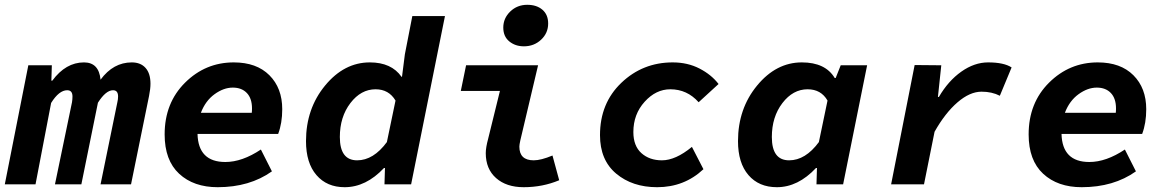

<svg xmlns="http://www.w3.org/2000/svg" viewBox="-40 -768 4860 800"><path d="M-20 0 78 -496H176L174 -432H178Q234 -508 310 -508Q372 -508 379 -436Q432 -508 509 -508Q546 -508 566.5 -485Q587 -462 587 -419Q587 -398 581 -368L506 0H379L449 -342Q452 -354 452 -366Q452 -392 431 -392Q401 -392 368 -340L299 0H189L260 -342Q262 -354 262 -366Q262 -392 240 -392Q206 -392 173 -339L108 0Z M867 12Q767 12 706.5 -44Q646 -100 646 -208Q646 -339 731 -423.5Q816 -508 934 -508Q1029 -508 1082.5 -454.5Q1136 -401 1136 -313Q1136 -255 1119 -210H783Q786 -93 899 -93Q969 -93 1047 -145L1093 -54Q1000 12 867 12ZM930 -403Q892 -403 854 -375.5Q816 -348 797 -298H1009Q1010 -304 1010 -316Q1010 -358 988.5 -380.5Q967 -403 930 -403Z M1396 12Q1322 12 1278.5 -38.5Q1235 -89 1235 -180Q1235 -315 1314.5 -411.5Q1394 -508 1501 -508Q1591 -508 1633 -448H1635L1647 -542L1678 -701H1814L1673 0H1562L1564 -68H1560Q1485 12 1396 12ZM1448 -100Q1516 -100 1572 -176L1608 -349Q1580 -396 1525 -396Q1464 -396 1420 -338.5Q1376 -281 1376 -197Q1376 -100 1448 -100Z M2142 12Q2070 12 2027 -26Q1984 -64 1984 -130Q1984 -153 1994 -190L2043 -389H1880L1902 -496H2202L2128 -183Q2124 -165 2124 -157Q2124 -100 2184 -100Q2214 -100 2262 -120L2290 -17Q2221 12 2142 12ZM2143 -575Q2107 -575 2082 -595.5Q2057 -616 2057 -653Q2057 -692 2086 -720Q2115 -748 2157 -748Q2196 -748 2220 -727.5Q2244 -707 2244 -670Q2244 -630 2214.5 -602.5Q2185 -575 2143 -575Z M2698 12Q2595 12 2527.5 -44.5Q2460 -101 2460 -205Q2460 -338 2549 -423Q2638 -508 2763 -508Q2825 -508 2874.5 -482.5Q2924 -457 2954 -418L2871 -342Q2823 -396 2753 -396Q2693 -396 2646 -344Q2599 -292 2599 -218Q2599 -160 2632.5 -130Q2666 -100 2718 -100Q2775 -100 2843 -156L2891 -63Q2811 12 2698 12Z M3197 12Q3122 12 3078.5 -38.5Q3035 -89 3035 -180Q3035 -315 3114.5 -411.5Q3194 -508 3301 -508Q3399 -508 3438 -443H3442L3463 -496H3573L3473 0H3362L3364 -68H3360Q3285 12 3197 12ZM3248 -100Q3316 -100 3372 -176L3408 -349Q3381 -396 3325 -396Q3264 -396 3220 -338.5Q3176 -281 3176 -197Q3176 -100 3248 -100Z M3673 0 3771 -497 3882 -496 3868 -364H3872Q3911 -431 3965.5 -469.5Q4020 -508 4077 -508Q4143 -508 4175 -487L4126 -369Q4093 -386 4050 -386Q4001 -386 3949.5 -341.5Q3898 -297 3854 -219L3810 0Z M4467 12Q4367 12 4306.5 -44Q4246 -100 4246 -208Q4246 -339 4331 -423.5Q4416 -508 4534 -508Q4629 -508 4682.5 -454.5Q4736 -401 4736 -313Q4736 -255 4719 -210H4383Q4386 -93 4499 -93Q4569 -93 4647 -145L4693 -54Q4600 12 4467 12ZM4530 -403Q4492 -403 4454 -375.5Q4416 -348 4397 -298H4609Q4610 -304 4610 -316Q4610 -358 4588.5 -380.5Q4567 -403 4530 -403Z"/></svg>

Font: TypoPRO Source Code Pro
Style: Bold Italic
Weight: 700
Italic angle: -11°
Monospace: yes
Designer: Paul D. Hunt, Teo Tuominen
Foundry: Adobe Systems Incorporated
Version: Version 1.030;PS 1.0;hotconv 1.0.84;makeotf.lib2.5.63406